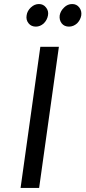

<svg xmlns="http://www.w3.org/2000/svg" viewBox="-20 -932 424 952"><path d="M82 0H174L272 -700H180ZM173 -912Q151 -912 133 -895Q115 -878 112 -856Q108 -833 122 -816Q135 -800 158 -800Q179 -800 197 -816Q214 -833 218 -856Q222 -878 208 -895Q195 -912 173 -912ZM338 -912Q315 -912 298 -895Q280 -878 276 -856Q273 -833 286 -816Q299 -800 322 -800Q344 -800 362 -816Q379 -833 383 -856Q386 -878 373 -895Q360 -912 338 -912Z"/></svg>

Font: Unageo
Style: Medium-Italic
Weight: 500
Designer: Richard Sepsi
Foundry: Richard Sepsi
Version: Version 2.000